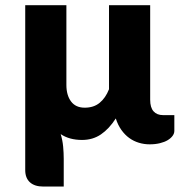

<svg xmlns="http://www.w3.org/2000/svg" viewBox="-20 -538 710 723"><path d="M636.5 -104.5V-45Q636.5 -35.5 630 -26.5Q623.5 -17.5 611.5 -10.2Q599.5 -3 582.2 1.2Q565 5.5 543.5 5.5Q522.5 5.5 502.8 -0.5Q483 -6.5 466.5 -18.5Q450 -30.5 437 -48.8Q424 -67 416 -92Q391 -53 360.2 -32Q329.5 -11 289 -11Q241 -11 208.5 -33Q215.5 -10.5 217.8 14Q220 38.5 220 60V164.5H143Q110.5 164.5 92.8 148.5Q75 132.5 75 102.5V-518.5H230V-218Q230 -179.5 247.5 -156Q265 -132.5 299 -132.5Q333 -132.5 355.2 -150.8Q377.5 -169 390.5 -202V-518.5H545.5V-162.5Q545.5 -133 558.2 -118.8Q571 -104.5 594 -104.5Z"/></svg>

Font: Lato 2
Style: Regular
Weight: 900
Designer: Lukasz Dziedzic with Adam Twardoch and Botio Nikoltchev
Foundry: tyPoland Lukasz Dziedzic
Version: Version 2.015; 2015-08-06; http://www.latofonts.com/